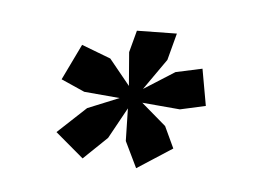

<svg xmlns="http://www.w3.org/2000/svg" viewBox="-54 -812 757 561"><g transform="rotate(10 325.0 -531.0)"><path d="M442 -463 364.5 -518.5H476L549 -541.5L520.5 -647L444.5 -623.5L359.5 -558.5L415 -654.5L429 -735L312.5 -723L301 -657.5L317.5 -560L250 -629.5L162 -654.5L120.5 -545L192 -520.5H297L208.5 -475L132.5 -390.5L221 -328L284 -400L326 -495L336.5 -400L380 -327L477 -402.5Z"/></g></svg>

Font: B612
Style: Regular
Weight: 700
Italic angle: -10°
Designer: Nicolas Chauveau, Thomas Paillot, Jonathan Favre-Lamarine, Jean-Luc Vinot
Foundry: AIRBUS
Version: Version 1.008